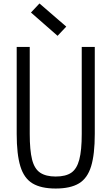

<svg xmlns="http://www.w3.org/2000/svg" viewBox="-20 -1070 640 1104"><path d="M300 14Q216 14 167 -15.5Q118 -45 97 -114Q76 -183 76 -300V-800H151V-300Q151 -206 164.5 -152.5Q178 -99 211 -77Q244 -55 300 -55Q358 -55 390 -77Q422 -99 436 -152.5Q450 -206 450 -300V-800H525V-300Q525 -183 504 -114Q483 -45 434 -15.5Q385 14 300 14ZM311 -864 158 -998 207 -1050 361 -917Z"/></svg>

Font: Victor Mono
Style: Regular
Weight: 400
Monospace: yes
Designer: Rune Bjørnerås
Version: Version 1.561;gftools[0.9.30]